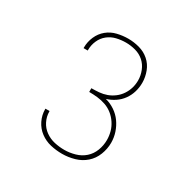

<svg xmlns="http://www.w3.org/2000/svg" viewBox="-125 -960 751 760"><g transform="rotate(30 250.0 -580.0)"><path d="M252 -317Q225 -317 199 -323Q173 -329 151.5 -345Q130 -361 118 -385.5Q106 -410 106 -437V-439H125V-437Q125 -414 135.5 -393Q146 -372 165 -358.5Q184 -345 206.5 -340Q229 -335 252 -335Q276 -335 300.5 -342Q325 -349 343 -365Q361 -381 370 -404.5Q379 -428 379 -453Q379 -472 374 -490.5Q369 -509 358 -525.5Q347 -542 332 -554Q317 -566 298.5 -572.5Q280 -579 261 -581Q242 -583 223 -583V-600Q240 -600 258 -601.5Q276 -603 292.5 -609Q309 -615 323.5 -626Q338 -637 348 -652Q358 -667 363 -684Q368 -701 368 -719Q368 -741 359.5 -762.5Q351 -784 334.5 -798.5Q318 -813 296 -819Q274 -825 252 -825Q230 -825 209 -820Q188 -815 171 -801.5Q154 -788 145 -767.5Q136 -747 136 -725V-722H117V-726Q117 -751 127.5 -775Q138 -799 157.5 -815Q177 -831 202 -837Q227 -843 252 -843Q278 -843 303.5 -836Q329 -829 348.5 -812Q368 -795 377.5 -770Q387 -745 387 -719Q387 -698 381 -677.5Q375 -657 362.5 -639.5Q350 -622 332 -610Q314 -598 294 -592Q317 -586 337 -572.5Q357 -559 370.5 -540Q384 -521 391.5 -498.5Q399 -476 399 -452Q399 -424 388.5 -397Q378 -370 357 -351.5Q336 -333 308 -325Q280 -317 252 -317Z"/></g></svg>

Font: Iosevka Thin
Style: Regular
Weight: 100
Monospace: yes
Designer: Belleve Invis
Foundry: Belleve Invis
Version: Version 32.5.0; ttfautohint (v1.8.4)